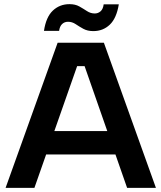

<svg xmlns="http://www.w3.org/2000/svg" viewBox="-20 -906 778 926"><path d="M192 -757Q202 -824 235 -855Q268 -886 315 -886Q343 -886 362.5 -875Q382 -864 399.5 -852.5Q417 -841 437 -841Q453 -841 465 -851.5Q477 -862 480 -885H553Q542 -818 509.5 -787Q477 -756 430 -756Q402 -756 382 -767Q362 -778 345 -789.5Q328 -801 308 -801Q291 -801 279.5 -790Q268 -779 265 -757ZM388 -587H352L146 0H7L258 -700H481L732 0H593ZM159 -274H567V-161H159Z"/></svg>

Font: Albert Sans
Style: Bold
Weight: 700
Designer: Andreas Rasmussen
Foundry: a.Foundry
Version: Version 1.025